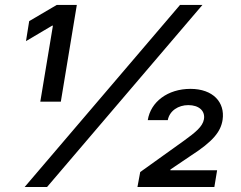

<svg xmlns="http://www.w3.org/2000/svg" viewBox="-20 -747 964 767"><path d="M78.5 0H168L788.7 -727.3H699.2ZM83.8 -582.7 188.2 -644.5H191.4L141 -340.9H223L286.9 -727.3H206.7L96.6 -662.6ZM529.1 0H836.3L847.3 -66.8H660.5L660.9 -70L742.9 -125.4C831 -182.2 862.2 -220.9 869.3 -268.8C879.3 -338.1 831.3 -392 740.8 -392C650.2 -392 581.7 -340.2 570.3 -267H650.2C657.3 -304.7 692.5 -327.1 732.2 -327.1C774.5 -327.1 800.4 -304.3 794.7 -270.6C789.4 -240.8 760.3 -218 715.6 -185.4L540.1 -59.7Z"/></svg>

Font: Margiela Sans Medium
Style: Italic
Weight: 500
Italic angle: -9.39999°
Designer: Stefan Endress, Andreas Faust
Version: Version 1.100;FEAKit 1.0